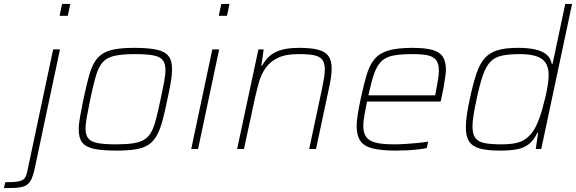

<svg xmlns="http://www.w3.org/2000/svg" viewBox="-118 -763 2950 983"><path d="M187 -682 200 -743H242L229 -682ZM-98 200 -91 170Q-47 170 -24.5 166Q-2 162 7.5 150Q17 138 22 113L154 -510H189L59 103Q53 131 45 149.5Q37 168 25.5 178.5Q14 189 -3 193.5Q-20 198 -43 199Q-66 200 -98 200Z M479 8Q406 8 363.5 -1Q321 -10 303 -33.5Q285 -57 285 -100Q285 -128 292 -166Q299 -204 309 -254Q323 -319 335 -365Q347 -411 364 -441Q381 -471 406.5 -487.5Q432 -504 471.5 -511Q511 -518 570 -518Q643 -518 685 -508.5Q727 -499 745 -475.5Q763 -452 763 -409Q763 -381 756.5 -342.5Q750 -304 739 -254Q726 -189 713.5 -143.5Q701 -98 684 -68Q667 -38 641.5 -21.5Q616 -5 577 1.5Q538 8 479 8ZM475 -24Q529 -24 564.5 -29.5Q600 -35 622 -49Q644 -63 657.5 -89Q671 -115 681.5 -155.5Q692 -196 704 -254Q715 -304 722 -341.5Q729 -379 729 -405Q729 -438 715 -455.5Q701 -473 667 -479.5Q633 -486 574 -486Q507 -486 467.5 -477Q428 -468 407 -443.5Q386 -419 372.5 -373Q359 -327 344 -254Q334 -204 327 -167Q320 -130 320 -104Q320 -72 334 -54.5Q348 -37 382 -30.5Q416 -24 475 -24Z M1002 -682 1015 -743H1057L1044 -682ZM861 0 969 -510H1004L896 0Z M1096 0 1205 -510H1232L1220 -427H1224Q1238 -452 1258.5 -472.5Q1279 -493 1316 -505.5Q1353 -518 1414 -518Q1478 -518 1514 -507.5Q1550 -497 1565 -474Q1580 -451 1580 -413Q1580 -394 1577 -370.5Q1574 -347 1568 -320L1500 0H1465L1532 -315Q1538 -344 1541.5 -367.5Q1545 -391 1545 -408Q1545 -441 1531.5 -458Q1518 -475 1488.5 -480.5Q1459 -486 1410 -486Q1344 -486 1304 -466.5Q1264 -447 1241.5 -414.5Q1219 -382 1208 -342.5Q1197 -303 1188 -264L1131 0Z M1909 8Q1835 8 1790.5 -3Q1746 -14 1727 -41.5Q1708 -69 1708 -117Q1708 -143 1713.5 -177Q1719 -211 1728 -254Q1744 -329 1759 -379.5Q1774 -430 1799.5 -460.5Q1825 -491 1871 -504.5Q1917 -518 1993 -518Q2058 -518 2095.5 -507.5Q2133 -497 2149 -472.5Q2165 -448 2165 -405Q2165 -396 2162 -372Q2159 -348 2153.5 -317.5Q2148 -287 2141 -256L2138 -243H1761Q1753 -203 1747.5 -172Q1742 -141 1742 -118Q1742 -82 1757 -61.5Q1772 -41 1806.5 -32.5Q1841 -24 1900 -24Q1927 -24 1958.5 -26Q1990 -28 2020.5 -31Q2051 -34 2074 -38L2067 -5Q2049 -1 2022.5 2Q1996 5 1966.5 6.5Q1937 8 1909 8ZM1768 -275H2110L2114 -296Q2120 -329 2124.5 -355Q2129 -381 2129 -400Q2129 -438 2114.5 -456Q2100 -474 2070.5 -480Q2041 -486 1994 -486Q1933 -486 1895 -478.5Q1857 -471 1834.5 -449Q1812 -427 1797.5 -385.5Q1783 -344 1768 -275Z M2442 8Q2379 8 2340.5 -2Q2302 -12 2284.5 -38Q2267 -64 2267 -111Q2267 -138 2272 -173.5Q2277 -209 2287 -255Q2304 -335 2321.5 -386.5Q2339 -438 2365 -466.5Q2391 -495 2431.5 -506.5Q2472 -518 2533 -518Q2585 -518 2621.5 -510Q2658 -502 2679.5 -484Q2701 -466 2707 -436H2711L2776 -743H2811L2653 0H2625L2637 -83H2633Q2615 -45 2589.5 -25Q2564 -5 2528 1.5Q2492 8 2442 8ZM2448 -24Q2496 -24 2527 -31.5Q2558 -39 2579 -56Q2600 -73 2617 -100Q2628 -118 2639 -146Q2650 -174 2659 -206.5Q2668 -239 2675.5 -271.5Q2683 -304 2687 -332Q2691 -360 2691 -377Q2691 -436 2656.5 -461Q2622 -486 2542 -486Q2487 -486 2451 -478Q2415 -470 2392.5 -446.5Q2370 -423 2354 -377Q2338 -331 2322 -255Q2312 -209 2306.5 -174.5Q2301 -140 2301 -115Q2301 -77 2315.5 -57Q2330 -37 2362.5 -30.5Q2395 -24 2448 -24Z"/></svg>

Font: Saira Thin
Style: Italic
Weight: 100
Italic angle: -12°
Designer: Hector Gatti with collaboration of the Omnibus-Type team
Foundry: Omnibus-Type
Version: Version 1.101